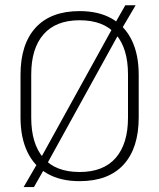

<svg xmlns="http://www.w3.org/2000/svg" viewBox="-20 -692 617 744"><path d="M288.5 10Q215 10 163.8 -19Q112.5 -48 86 -103.5Q59.5 -159 59.5 -237V-402Q59.5 -521 118.2 -585Q177 -649 288.5 -649Q362 -649 413 -620Q464 -591 490.8 -535.8Q517.5 -480.5 517.5 -402V-237Q517.5 -118 458.8 -54Q400 10 288.5 10ZM71.5 33 127 -62.5 135.5 -75 419 -588.5 425 -600.5 465.5 -671.5H505.5L450.5 -578L442 -564L159.5 -52L154.5 -42.5L111.5 33ZM288.5 -25.5Q381 -25.5 428.5 -80.2Q476 -135 476 -236V-403.5Q476 -504.5 429 -559Q382 -613.5 288.5 -613.5Q196.5 -613.5 148.8 -559Q101 -504.5 101 -403.5V-236Q101 -135 148 -80.2Q195 -25.5 288.5 -25.5Z"/></svg>

Font: Anek Gujarati ExtraLight
Style: Regular
Weight: 250
Version: Version 1.003